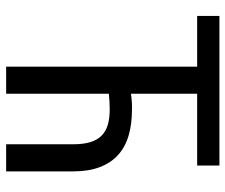

<svg xmlns="http://www.w3.org/2000/svg" viewBox="-76 -676 751 640"><g transform="rotate(90 300.0 -355.5)"><path d="M531.2 -636.7H292V-416Q305.7 -418 318.8 -418.9Q332 -419.9 344.7 -419.4Q393.1 -419.4 431.4 -408.2Q469.7 -397 496.1 -373Q522.5 -349.1 536.6 -312Q550.8 -274.9 550.8 -223.1V0H460.4V-223.1Q460.4 -256.3 453.6 -279.5Q446.8 -302.7 432.4 -317.4Q418 -332 396.2 -338.6Q374.5 -345.2 344.7 -345.2Q317.4 -345.2 292 -342.3V0H201.7V-636.7H32.7V-710.9H531.2Z"/></g></svg>

Font: Roboto Mono
Style: Regular
Weight: 400
Designer: Google
Version: Version 2.000985; 2015; ttfautohint (v1.3)